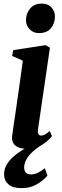

<svg xmlns="http://www.w3.org/2000/svg" viewBox="-20 -794 336 1038"><path d="M123.5 10.5Q98 10.5 79.5 2.8Q61 -5 52 -20.2Q43 -35.5 45.5 -58Q47.5 -74.5 52 -104.8Q56.5 -135 62.5 -175.2Q68.5 -215.5 75.2 -263Q82 -310.5 89.2 -362.2Q96.5 -414 103.5 -466L45.5 -491.5L51.5 -523L226.5 -550L250 -536.5L185.5 -95.5Q183 -77.5 187.8 -69.2Q192.5 -61 202 -61Q212 -61 222.5 -66.5Q233 -72 249 -86L261 -58Q253 -47.5 234.8 -31.2Q216.5 -15 188.8 -2.2Q161 10.5 123.5 10.5ZM190.5 -615Q159.5 -615 139.5 -636.5Q119.5 -658 120.5 -687Q121.5 -724 144 -749.2Q166.5 -774.5 205 -774.5Q240 -774.5 258.8 -753.2Q277.5 -732 277 -704.5Q277 -667 255 -641Q233 -615 190.5 -615ZM96 223Q48.5 223 25.2 202.2Q2 181.5 2 148.5Q2 120.5 16 96.5Q30 72.5 53 52.2Q76 32 103.8 15.5Q131.5 -1 158 -14L180 -25.5L211.5 -13.5Q177.5 6.5 155.2 27.5Q133 48.5 122 69.2Q111 90 110.5 110.5Q110.5 130.5 120.5 139.8Q130.5 149 147.5 149Q166.5 149 184.8 140Q203 131 222.5 115.5L236.5 155Q217.5 179.5 180.8 201.5Q144 223.5 96 223Z"/></svg>

Font: Merriweather 60pt
Style: Bold Italic
Weight: 700
Italic angle: -7.8°
Version: Version 2.101